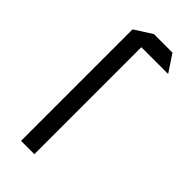

<svg xmlns="http://www.w3.org/2000/svg" viewBox="-174 -538 571 571"><g transform="rotate(45 112.0 -252.0)"><path d="M48 0V-469L103 -504H104V0ZM104 -450V-504H181L216 -451V-450Z"/></g></svg>

Font: Foldit Light
Style: Regular
Weight: 300
Version: Version 1.003